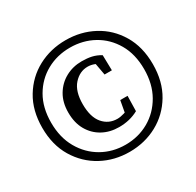

<svg xmlns="http://www.w3.org/2000/svg" viewBox="-141 -783 973 955"><g transform="rotate(-30 345.0 -305.5)"><path d="M78 -306Q78 -221 114 -158Q150 -95 210.5 -60.5Q271 -26 345 -26Q419 -26 479.5 -60.5Q540 -95 576 -158Q612 -221 612 -306Q612 -392 576 -454Q540 -516 479.5 -549.5Q419 -583 345 -583Q271 -583 210.5 -549.5Q150 -516 114 -454Q78 -392 78 -306ZM27 -306Q27 -405 70.5 -477Q114 -549 186 -587.5Q258 -626 345 -626Q432 -626 504 -587.5Q576 -549 619 -477Q662 -405 662 -306Q662 -207 619 -135Q576 -63 504 -24Q432 15 345 15Q258 15 186 -24Q114 -63 70.5 -135Q27 -207 27 -306ZM374 -158Q391 -158 414.5 -165Q438 -172 457 -188L416 -144L432 -232H474L472 -145Q423 -118 361 -118Q308 -118 266.5 -141Q225 -164 201 -206Q177 -248 177 -307Q177 -365 202 -407Q227 -449 269 -472Q311 -495 362 -495Q393 -495 418 -489.5Q443 -484 468 -469L470 -381H428L412 -470L453 -425Q432 -442 412.5 -449.5Q393 -457 374 -457Q328 -457 294 -419Q260 -381 260 -307Q260 -233 292 -195.5Q324 -158 374 -158Z"/></g></svg>

Font: Lisu Bosa
Style: Bold
Weight: 700
Designer: David Morse, Annie Olsen, Victor Gaultney, Frank Grießhammer (Latin)
Foundry: SIL International
Version: Version 2.000